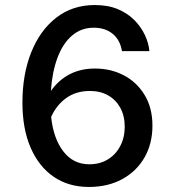

<svg xmlns="http://www.w3.org/2000/svg" viewBox="-20 -730 690 762"><path d="M357 -458Q420 -458 471.5 -431Q523 -404 554 -353Q585 -302 585 -231Q585 -160 553.5 -105Q522 -50 465 -19Q408 12 333 12Q252 12 193 -28.5Q134 -69 101.5 -144Q69 -219 69 -323Q69 -435 104 -522.5Q139 -610 203.5 -660Q268 -710 356 -710Q409 -710 448 -693.5Q487 -677 513.5 -650Q540 -623 555 -591Q570 -559 573 -527H464Q457 -571 427.5 -595.5Q398 -620 352 -620Q302 -620 265.5 -588.5Q229 -557 208 -500.5Q187 -444 182 -369Q212 -412 256 -435Q300 -458 357 -458ZM334 -78Q376 -78 407.5 -97Q439 -116 457 -150Q475 -184 475 -227Q475 -270 457.5 -302Q440 -334 409 -351.5Q378 -369 337 -369Q282 -369 243 -341Q204 -313 183 -266Q192 -180 231.5 -129Q271 -78 334 -78Z"/></svg>

Font: Azeret Mono Thin
Style: Regular
Weight: 400
Version: Version 1.002